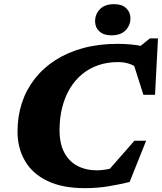

<svg xmlns="http://www.w3.org/2000/svg" viewBox="-20 -914 800 948"><path d="M557 -89.5 488.5 -42 643.5 -219H701.5L620 -15.5Q574 -4 517.5 5.5Q461 15 398.5 15Q289 15 215 -20.2Q141 -55.5 103.8 -118.8Q66.5 -182 66.5 -264.5Q66.5 -340 88.2 -406Q110 -472 152 -525.5Q194 -579 254.2 -617.5Q314.5 -656 391.5 -676.8Q468.5 -697.5 560.5 -697.5Q595.5 -697.5 627 -694.5Q658.5 -691.5 688.2 -685Q718 -678.5 747.5 -667L641 -660.5L720 -724.5H760L745.5 -446H688L623.5 -648.5L678 -564Q654.5 -584.5 626.5 -596Q598.5 -607.5 562.5 -607.5Q511 -607.5 466.5 -592.5Q422 -577.5 386.5 -548.5Q351 -519.5 326 -478.2Q301 -437 287.5 -385Q274 -333 274 -271.5Q274 -205.5 297.2 -161.2Q320.5 -117 362.2 -95Q404 -73 459.5 -73Q477.5 -73 503 -77Q528.5 -81 557 -89.5ZM529.5 -739.5Q492 -739.5 470.8 -759Q449.5 -778.5 449.5 -809Q449.5 -844 473.5 -868.8Q497.5 -893.5 544 -893.5Q581.5 -893.5 602.8 -873.8Q624 -854 624 -823.5Q624 -789 600 -764.2Q576 -739.5 529.5 -739.5Z"/></svg>

Font: Newsreader ExtraBold
Style: Italic
Weight: 800
Italic angle: -17°
Designer: Hugues Gentile
Foundry: Production Type
Version: Version 1.003